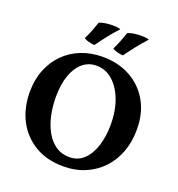

<svg xmlns="http://www.w3.org/2000/svg" viewBox="-155 -1009 1058 1144"><g transform="rotate(20 373.5 -436.5)"><path d="M372.8 9Q269.1 9 193.6 -36Q118 -80.9 76.5 -159.6Q35 -238.4 35 -340.5Q35 -419.1 60.5 -482.4Q86 -545.6 131.5 -591.1Q177 -636.6 238.6 -660.8Q300.2 -685 372.8 -685Q473.5 -685 549.6 -642.8Q625.7 -600.6 668.7 -524.9Q711.7 -449.3 711.7 -347.3Q711.7 -269.7 687.7 -204.6Q663.7 -139.5 618.6 -91.8Q573.6 -44 511.3 -17.5Q449 9 372.8 9ZM388.7 -55.1Q441.6 -55.1 478.7 -89.6Q515.8 -124 535.6 -184.6Q555.4 -245.3 555.4 -323.9Q555.4 -407.1 530.2 -474.9Q505 -542.6 460.2 -582.8Q415.5 -622.9 356 -622.9Q306.9 -622.9 269.8 -592Q232.7 -561.1 212 -503.5Q191.3 -445.9 191.3 -366Q191.3 -304.5 203.6 -248.4Q216 -192.3 240.7 -148.9Q265.4 -105.5 302.2 -80.3Q339.1 -55.1 388.7 -55.1ZM482.5 -734.1Q464.1 -734.6 445.2 -739.9Q426.3 -745.3 414.6 -752.8Q430 -785.2 440.5 -811.8Q450.9 -838.4 460.9 -868Q480.9 -876 503.4 -878.8Q525.8 -881.6 547.1 -881.6Q561.3 -881.6 573.4 -880.1Q585.6 -878.6 595.2 -875.1Q563.6 -840.4 535.3 -804.8Q506.9 -769.1 482.5 -734.1ZM301.6 -734.1Q283.2 -734.6 264.3 -739.9Q245.4 -745.3 233.7 -752.8Q249.2 -785.2 259.6 -811.8Q270 -838.4 280 -868Q300 -876 322.5 -878.8Q344.9 -881.6 366.3 -881.6Q380.4 -881.6 392.5 -880.1Q404.7 -878.6 414.4 -875.1Q382.3 -840.4 354.1 -804.8Q326 -769.1 301.6 -734.1Z"/></g></svg>

Font: Vollkorn
Style: Regular
Weight: 400
Designer: Friedrich Althausen
Foundry: Friedrich Althausen
Version: Version 5.001